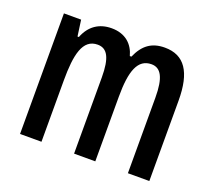

<svg xmlns="http://www.w3.org/2000/svg" viewBox="-99 -679 898 808"><g transform="rotate(20 350.5 -275.0)"><path d="M511 -550C452 -550 416 -523 391 -466H384C371 -515 335 -550 273 -550C217 -550 176 -522 155 -468H149L139 -540H62V0H158V-275C158 -390 174 -465 241 -465C284 -465 304 -429 304 -341V0H399V-290C399 -405 421 -465 482 -465C524 -465 545 -428 545 -338V0H641V-360C641 -488 599 -550 511 -550Z"/></g></svg>

Font: Noto Sans Myanmar ExtraCondensed Medium
Style: Regular
Weight: 500
Width: 2
Designer: Monotype Design Team
Foundry: Monotype Imaging Inc.
Version: Version 2.107